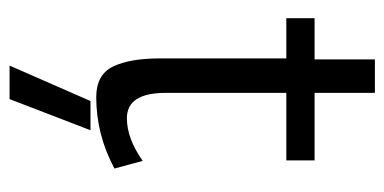

<svg xmlns="http://www.w3.org/2000/svg" viewBox="-221 -390 803 401"><g transform="rotate(90 180.5 -189.5)"><path d="M18 -386V-445H104V-571H174V-445H315V-386H174V-134Q174 -53 227 -53Q269 -53 316 -86L332 -27Q261 11 183 11Q136 11 119 -24Q102 -59 102 -122V-386ZM117 192 191 23H252L187 192Z"/></g></svg>

Font: CMU Sans Serif
Style: Medium
Weight: 500
Version: Version 0.7.0